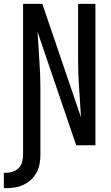

<svg xmlns="http://www.w3.org/2000/svg" viewBox="-58 -755 578 998"><path d="M-38 223V143H-25Q-7 143 11 136.5Q29 130 41 116.5Q53 103 57.5 85Q62 67 62 48V-735H162L363 -145Q359 -219 353.5 -293Q348 -367 348 -441V-735H438V0H338L137 -590Q141 -516 146.5 -442Q152 -368 152 -294V48Q152 72 148 95.5Q144 119 133 140Q122 161 105 177.5Q88 194 66.5 204.5Q45 215 21.5 219Q-2 223 -25 223Z"/></svg>

Font: Iosevka SS18 Medium
Style: Regular
Weight: 500
Monospace: yes
Designer: Belleve Invis
Foundry: Belleve Invis
Version: Version 25.1.1; ttfautohint (v1.8.4)